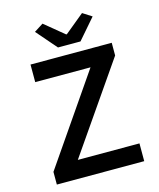

<svg xmlns="http://www.w3.org/2000/svg" viewBox="-124 -936 848 1023"><g transform="rotate(-15 300.0 -424.0)"><path d="M61 0V-70L396 -557H91V-654H539V-584L203 -98H543V0ZM256 -704 159 -816 209 -848 316 -760H320L427 -848L477 -816L380 -704Z"/></g></svg>

Font: Source Code Pro SemiBold
Style: Regular
Weight: 600
Monospace: yes
Designer: Paul D. Hunt, Teo Tuominen
Foundry: Adobe Systems Incorporated
Version: Version 1.018;hotconv 1.0.116;makeotfexe 2.5.65601